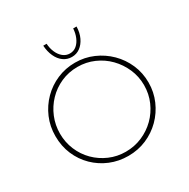

<svg xmlns="http://www.w3.org/2000/svg" viewBox="-201 -1100 1266 1289"><g transform="rotate(-30 431.5 -455.5)"><path d="M71 -352Q71 -427 99 -492.5Q127 -558 176.5 -608Q226 -658 291.5 -686Q357 -714 431 -714Q505 -714 570.5 -685.5Q636 -657 686 -607.5Q736 -558 764.5 -492.5Q793 -427 793 -352Q793 -278 764.5 -212.5Q736 -147 686.5 -97.5Q637 -48 571.5 -20Q506 8 431 8Q356 8 291 -19Q226 -46 176.5 -94.5Q127 -143 99 -208.5Q71 -274 71 -352ZM106 -351Q106 -284 131 -224.5Q156 -165 200.5 -120.5Q245 -76 304 -50.5Q363 -25 429 -25Q497 -25 556.5 -50.5Q616 -76 661 -120.5Q706 -165 732 -224.5Q758 -284 758 -352Q758 -419 732 -478.5Q706 -538 661.5 -583.5Q617 -629 557.5 -655Q498 -681 431 -681Q362 -681 302.5 -654.5Q243 -628 199 -582Q155 -536 130.5 -476.5Q106 -417 106 -351ZM434 -757Q398 -757 369.5 -777.5Q341 -798 324 -835Q307 -872 304 -919H330Q332 -883 345.5 -852Q359 -821 382 -802.5Q405 -784 434 -784Q464 -784 486 -802.5Q508 -821 521 -852Q534 -883 536 -919H562Q561 -871 543.5 -834.5Q526 -798 498 -777.5Q470 -757 434 -757Z"/></g></svg>

Font: Josefin Sans ExtraLight
Style: Regular
Weight: 250
Designer: Santiago Orozco
Foundry: Typemade
Version: Version 2.000